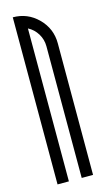

<svg xmlns="http://www.w3.org/2000/svg" viewBox="-114 -757 438 796"><g transform="rotate(-15 105.5 -358.5)"><path d="M77.9 0H29.2V-717.2Q92.5 -717.2 137 -672.6Q181.6 -628.1 181.6 -564.8V0H132.9V-564.8Q132.9 -594.3 117.9 -618.9Q102.9 -643.5 77.9 -656.4Z"/></g></svg>

Font: Marapfhont
Style: Book
Weight: 400
Version: Version 0.15